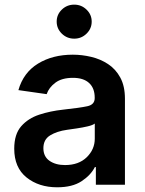

<svg xmlns="http://www.w3.org/2000/svg" viewBox="-20 -785 615 816"><path d="M223 11Q144.9 11 92.7 -30.9Q40.5 -72.8 40.5 -153.1Q40.5 -214.5 70.1 -248.4Q99.8 -282.3 147.2 -297.8Q194.6 -313.2 247.5 -318.9Q319.6 -326.7 351 -333.5Q382.5 -340.2 382.5 -367.9V-370Q382.5 -410.2 358.7 -432.2Q334.9 -454.2 290.1 -454.2Q242.9 -454.2 215.4 -433.6Q187.9 -413 178.3 -384.9L58.2 -402Q79.5 -476.6 141.5 -514.6Q203.5 -552.6 289.4 -552.6Q328.5 -552.6 367.5 -543.3Q406.6 -534.1 439.1 -512.8Q471.6 -491.5 491.3 -455.3Q511 -419 511 -365.1V0H387.4V-74.9H383.2Q365.8 -40.5 326.5 -14.7Q287.3 11 223 11ZM256.4 -83.5Q314.6 -83.5 348.7 -116.8Q382.8 -150.2 382.8 -195.7V-259.9Q374.6 -253.2 352.8 -248Q331 -242.9 306.5 -239.3Q282 -235.8 264.9 -233.3Q221.9 -227.3 193.2 -209.7Q164.4 -192.1 164.4 -155.2Q164.4 -119.7 190.3 -101.6Q216.3 -83.5 256.4 -83.5ZM295.5 -620.7Q264.6 -620.7 242.7 -642Q220.9 -663.4 220.9 -693.2Q220.9 -723 242.7 -744.1Q264.6 -765.3 295.5 -765.3Q326 -765.3 347.8 -744.1Q369.7 -723 369.7 -693.2Q369.7 -663.4 347.8 -642Q326 -620.7 295.5 -620.7Z"/></svg>

Font: Inter UI Semi Bold
Style: Regular
Weight: 600
Designer: Rasmus Andersson
Foundry: rsms
Version: 3.2;8d6f07862